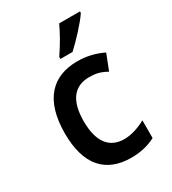

<svg xmlns="http://www.w3.org/2000/svg" viewBox="-188 -866 876 977"><g transform="rotate(-30 250.0 -378.0)"><path d="M231 -618V-606H302C345 -645 412 -717 438 -757V-766H316C295 -721 267 -671 231 -618ZM294 10C338 10 388 2 436 -23V-127C390 -102 347 -90 310 -90C227 -90 175 -145 175 -272C175 -392 222 -453 311 -453C349 -453 376 -447 413 -426L449 -518C403 -541 352 -553 299 -553C154 -553 61 -465 61 -266C61 -79 145 10 294 10Z"/></g></svg>

Font: Noto Sans Mono ExtraCondensed SemiBold
Style: Regular
Weight: 600
Width: 2
Designer: Monotype Design Team
Foundry: Monotype Imaging Inc.
Version: Version 2.014